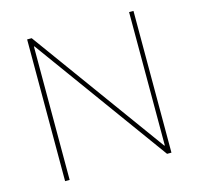

<svg xmlns="http://www.w3.org/2000/svg" viewBox="-106 -840 983 952"><g transform="rotate(-15 386.0 -364.0)"><path d="M659.2 -727.5V0H636.7L139.6 -684.6H136.7V0H113.3V-727.5H136.7L633.8 -43H636.7V-727.5Z"/></g></svg>

Font: Inter Tight Thin
Style: Regular
Weight: 250
Designer: Rasmus Andersson
Foundry: rsms
Version: Version 3.004